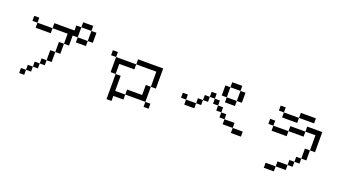

<svg xmlns="http://www.w3.org/2000/svg" viewBox="-55 -1495 4109 2242"><g transform="rotate(20 2000.0 -374.5)"><path d="M250 -62.5H187.5V0H250ZM250 -62.5H312.5V-125H250ZM312.5 -125H375V-187.5H312.5ZM375 -187.5H437.5V-250H375ZM437.5 -250H500Q500 -250 500 -375H437.5Q437.5 -375 437.5 -250ZM500 -375H562.5Q562.5 -375 562.5 -500H500Q500 -500 500 -375ZM562.5 -500H625Q625 -500 625 -625H687.5V-562.5H812.5V-625H687.5Q687.5 -625 687.5 -750H625V-687.5H375V-625H187.5V-562.5H375V-625H562.5Q562.5 -625 562.5 -500ZM187.5 -625V-687.5H125V-625ZM812.5 -625H875Q875 -625 875 -750H812.5Q812.5 -750 812.5 -625ZM687.5 -750H812.5V-812.5H687.5Z M1750 -125V-187.5H1687.5V-125ZM1312.5 -125H1437.5V-187.5H1312.5V-375H1250V-62.5H1312.5ZM1437.5 -187.5H1687.5V-375H1625Q1625 -375 1625 -250H1437.5ZM1250 -375Q1250 -375 1250 -500H1437.5V-562.5H1187.5V-375ZM1687.5 -375H1750Q1750 -375 1750 -625H1437.5V-562.5H1687.5ZM1187.5 -562.5V-625H1125V-562.5Z M2875 -187.5V-250H2750V-187.5ZM2750 -250V-312.5H2625V-250ZM2625 -312.5V-375H2562.5V-312.5ZM2125 -375V-312.5H2250V-375ZM2125 -375V-437.5H2062.5V-375ZM2250 -375H2312.5V-437.5H2250ZM2562.5 -375V-437.5H2500V-375ZM2312.5 -437.5H2375V-500H2312.5ZM2500 -437.5V-500H2437.5V-437.5ZM2375 -500H2437.5V-562.5H2375ZM2562.5 -562.5V-500H2687.5V-562.5ZM2562.5 -562.5Q2562.5 -562.5 2562.5 -687.5H2500Q2500 -687.5 2500 -562.5ZM2687.5 -562.5H2750Q2750 -562.5 2750 -687.5H2687.5Q2687.5 -687.5 2687.5 -562.5ZM2562.5 -687.5H2687.5V-750H2562.5Z M3625 -625V-687.5H3437.5V-625H3250V-562.5H3437.5V-625ZM3375 0H3250V62.5H3375ZM3375 0H3500V-62.5H3375ZM3500 -62.5H3562.5V-125H3500ZM3562.5 -125H3625V-187.5H3562.5ZM3625 -187.5H3687.5Q3687.5 -187.5 3687.5 -312.5H3625Q3625 -312.5 3625 -187.5ZM3687.5 -312.5H3750Q3750 -312.5 3750 -562.5H3562.5V-500H3375V-437.5H3187.5V-375H3375V-437.5H3562.5V-500H3687.5ZM3187.5 -437.5V-500H3125V-437.5ZM3250 -625V-687.5H3187.5V-625Z"/></g></svg>

Font: Unifont
Style: Regular
Weight: 500
Version: Version 13.0.05